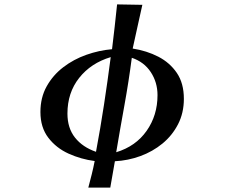

<svg xmlns="http://www.w3.org/2000/svg" viewBox="-20 -734 1040 874"><path d="M484 -474Q394 -447 340.5 -379.5Q287 -312 287 -217Q287 -151 321.5 -107.5Q356 -64 417 -43Q437 -150 453.5 -258Q470 -366 484 -474ZM697 -301Q697 -359 666.5 -405.5Q636 -452 580 -471Q566 -363 546.5 -255.5Q527 -148 509 -41Q598 -68 647.5 -138.5Q697 -209 697 -301ZM817 -284Q817 -220 790.5 -168.5Q764 -117 719.5 -80.5Q675 -44 619 -23.5Q563 -3 503 0Q498 30 492.5 60Q487 90 482 120H382Q390 90 397.5 60Q405 30 411 -1Q349 -9 292.5 -34.5Q236 -60 200 -107Q164 -154 164 -224Q164 -290 192.5 -341Q221 -392 268 -428Q315 -464 373 -484.5Q431 -505 490 -510Q496 -561 502 -612Q508 -663 513 -714L628 -712Q617 -663 606 -613Q595 -563 584 -513Q648 -503 700.5 -476Q753 -449 785 -402Q817 -355 817 -284Z"/></svg>

Font: Kaisei Decol
Style: Bold
Weight: 700
Designer: Font-Kai, 金井和夫
Foundry: KAZUO KANAI
Version: Version 5.003